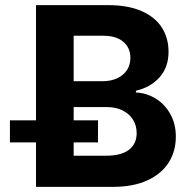

<svg xmlns="http://www.w3.org/2000/svg" viewBox="-20 -727 737 747"><path d="M120.1 -172.9H18.6V-258.8H120.1V-707H401.4Q477.5 -707 530.3 -684.1Q583 -661.1 609.4 -620.4Q635.7 -579.6 635.7 -525.4Q635.7 -465.3 600.8 -426.3Q565.9 -387.2 508.8 -374V-367.2Q549.8 -365.2 585.2 -343.8Q620.6 -322.3 642.3 -283.9Q664.1 -245.6 664.1 -195.3Q664.1 -138.2 636 -94.2Q607.9 -50.3 553 -25.1Q498 0 419.9 0H120.1ZM511.7 -209Q511.7 -238.8 497.3 -261.7Q482.9 -284.7 456.5 -297.6Q430.2 -310.5 394.5 -310.5H266.6V-258.8H361.3V-172.9H266.6V-121.1H390.6Q452.1 -121.1 481.9 -144.3Q511.7 -167.5 511.7 -209ZM487.3 -502Q487.3 -541 459.7 -564.5Q432.1 -587.9 382.8 -587.9H266.6V-411.1H379.9Q410.6 -411.1 435.1 -422.1Q459.5 -433.1 473.4 -453.6Q487.3 -474.1 487.3 -502Z"/></svg>

Font: Pretendard JP
Style: Bold
Weight: 700
Designer: Base glyphs from Inter by Rasmus Andersson; Hangeul glyphs from Noto Sans CJK(Source Han Sans) by Jang Soo-young and Kan
Foundry: Kil Hyung-jin
Version: Version 1.309